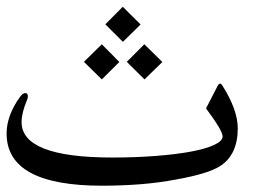

<svg xmlns="http://www.w3.org/2000/svg" viewBox="-20 -602 830 582"><path d="M406.2 -527.8 352.5 -475.1 299.3 -528.3 352.1 -581.5ZM472.2 -414.1 418 -361.3 364.3 -414.6 417.5 -467.8ZM341.8 -414.1 288.6 -361.3 234.4 -414.6 288.6 -467.8ZM700.7 -212.9Q700.7 -132.3 646.5 -98.1Q610.4 -75.2 515.1 -58.1Q460.9 -47.9 405.3 -43.5Q349.6 -39.1 288.6 -39.1Q0 -39.1 0 -197.3Q0 -251.5 40.5 -308.1Q48.8 -319.8 56.6 -319.8Q64.5 -319.8 64.5 -309.6Q64.5 -304.7 61.5 -297.9Q45.4 -259.3 45.4 -231.9Q45.4 -124.5 320.8 -124.5Q389.6 -124.5 450.7 -129.2Q511.7 -133.8 556.9 -142.1Q602.1 -150.4 628.4 -162.4Q654.8 -174.3 654.8 -188.5Q654.8 -206.1 604.5 -273.4L640.1 -342.3Q643.6 -348.6 647 -348.6Q650.4 -348.6 654.3 -342.3Q700.7 -269 700.7 -212.9Z"/></svg>

Font: XB Kayhan
Style: Regular
Weight: 400
Designer: Behnam
Foundry: Irmug
Version: Version 7.300 2009